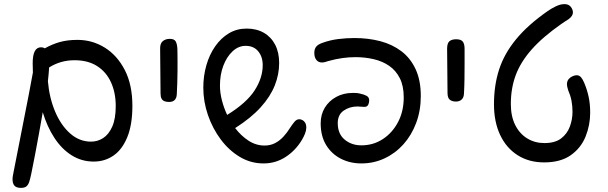

<svg xmlns="http://www.w3.org/2000/svg" viewBox="-20 -780 2956 934"><path d="M624 -265Q624 -174 599.5 -113.5Q575 -53 532.5 -23.5Q490 6 436 6Q377 6 328.5 -24.5Q280 -55 244.5 -109.5Q209 -164 188 -234Q180 -186 170 -132.5Q160 -79 150.5 -27.5Q141 24 132 66Q127 90 122 105Q117 120 108 127Q99 134 82 134Q60 134 50.5 123.5Q41 113 41 92Q41 84 42.5 75.5Q44 67 46 57L120 -320L140 -427Q140 -439 139.5 -450.5Q139 -462 139 -473Q139 -511 149 -530.5Q159 -550 180 -550Q190 -550 198 -545Q234 -565 271 -575.5Q308 -586 357 -586Q429 -586 489.5 -548.5Q550 -511 587 -439.5Q624 -368 624 -265ZM543 -264Q543 -329 520 -379.5Q497 -430 452.5 -458.5Q408 -487 343 -487Q309 -487 278.5 -478.5Q248 -470 219 -452Q218 -436 216.5 -419.5Q215 -403 213 -385Q220 -304 248 -237.5Q276 -171 321 -131Q366 -91 423 -91Q455 -91 482 -108.5Q509 -126 526 -164Q543 -202 543 -264Z M759 -541Q758 -568 771.5 -579.5Q785 -591 806 -591Q828 -591 835 -578Q842 -565 843 -540Q844 -491 843.5 -433Q843 -375 840 -321Q838 -284 802 -284Q790 -284 780.5 -287.5Q771 -291 766 -300Q761 -309 761 -325Q760 -378 760 -433.5Q760 -489 759 -541Z M1338 -473Q1338 -418 1316.5 -364Q1295 -310 1248 -258Q1201 -206 1124 -157Q1152 -120 1188.5 -96Q1225 -72 1267 -72Q1295 -72 1317.5 -83.5Q1340 -95 1358.5 -115Q1377 -135 1391 -158Q1402 -175 1412.5 -187.5Q1423 -200 1436 -200Q1443 -200 1451 -196Q1459 -192 1464.5 -183Q1470 -174 1470 -159Q1470 -146 1464 -130.5Q1458 -115 1449 -100Q1418 -48 1369.5 -16.5Q1321 15 1262 15Q1200 15 1147 -16.5Q1094 -48 1054 -101.5Q1014 -155 991.5 -220.5Q969 -286 969 -354Q969 -411 984 -463Q999 -515 1027 -555Q1055 -595 1093.5 -618Q1132 -641 1180 -641Q1228 -641 1263.5 -620.5Q1299 -600 1318.5 -562.5Q1338 -525 1338 -473ZM1050 -364Q1050 -329 1059.5 -292Q1069 -255 1085 -221Q1179 -279 1218.5 -340Q1258 -401 1258 -463Q1258 -504 1236 -530.5Q1214 -557 1175 -557Q1140 -557 1111.5 -530.5Q1083 -504 1066.5 -460.5Q1050 -417 1050 -364Z M2027 -313Q2027 -242 2004.5 -182Q1982 -122 1942.5 -78Q1903 -34 1850.5 -9.5Q1798 15 1738 15Q1683 15 1638 -8Q1593 -31 1566.5 -74.5Q1540 -118 1540 -180Q1540 -223 1560 -256Q1580 -289 1615.5 -308.5Q1651 -328 1696 -328Q1704 -328 1713.5 -327.5Q1723 -327 1730 -325Q1750 -321 1763 -314Q1776 -307 1776 -292Q1776 -280 1771 -270Q1766 -260 1752 -260Q1745 -260 1737 -261Q1729 -262 1719 -262Q1681 -262 1652 -242Q1623 -222 1623 -181Q1623 -129 1656.5 -101Q1690 -73 1738 -73Q1796 -73 1842.5 -103.5Q1889 -134 1916.5 -186.5Q1944 -239 1944 -306Q1944 -362 1925 -399.5Q1906 -437 1873.5 -459.5Q1841 -482 1798.5 -492Q1756 -502 1709 -502Q1678 -502 1645.5 -497.5Q1613 -493 1577 -483Q1568 -480 1560.5 -478Q1553 -476 1546 -476Q1529 -476 1519 -488.5Q1509 -501 1509 -523Q1509 -540 1517 -551.5Q1525 -563 1547 -571Q1585 -585 1625 -590Q1665 -595 1704 -595Q1772 -595 1830.5 -579.5Q1889 -564 1933 -530.5Q1977 -497 2002 -443Q2027 -389 2027 -313Z M2155 -543Q2155 -570 2166.5 -579.5Q2178 -589 2199 -589Q2222 -589 2231 -578Q2240 -567 2240 -542Q2240 -511 2240 -473Q2240 -435 2239.5 -396.5Q2239 -358 2237 -324Q2236 -305 2225.5 -295.5Q2215 -286 2198 -286Q2179 -286 2168 -295Q2157 -304 2157 -328Q2157 -379 2156 -436.5Q2155 -494 2155 -543Z M2383 -273Q2383 -365 2408 -442Q2433 -519 2490.5 -589Q2548 -659 2644 -726Q2661 -738 2683.5 -749Q2706 -760 2726 -760Q2746 -760 2756.5 -747Q2767 -734 2767 -719Q2767 -702 2745 -686Q2738 -682 2728.5 -675.5Q2719 -669 2710 -663Q2620 -600 2566.5 -539.5Q2513 -479 2489 -415Q2465 -351 2465 -274Q2465 -214 2486.5 -171.5Q2508 -129 2545 -106.5Q2582 -84 2628 -84Q2680 -84 2709.5 -106.5Q2739 -129 2752 -164Q2765 -199 2765 -236Q2765 -265 2760 -290.5Q2755 -316 2744 -341Q2738 -358 2738 -373Q2739 -387 2747 -396Q2755 -405 2766 -409.5Q2777 -414 2785 -414Q2798 -414 2806.5 -404Q2815 -394 2822 -377Q2836 -344 2843.5 -309Q2851 -274 2851 -232Q2851 -171 2828.5 -115.5Q2806 -60 2756.5 -25Q2707 10 2627 10Q2553 10 2498 -25Q2443 -60 2413 -123.5Q2383 -187 2383 -273Z"/></svg>

Font: Playpen Sans Hebrew
Style: Regular
Weight: 400
Designer: Tom Grace, Laura Meseguer, Veronika Burian, José Scaglione
Foundry: TypeTogether
Version: Version 2.000